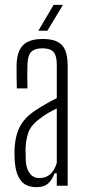

<svg xmlns="http://www.w3.org/2000/svg" viewBox="-20 -767 354 793"><path d="M131 6Q87 6 66 -21.5Q45 -49 41 -99.5Q40.5 -113 40 -126Q39.5 -139 40 -152Q42 -185.5 50 -213.8Q58 -242 76.2 -266.2Q94.5 -290.5 127.5 -312Q147.5 -325 169.8 -337.8Q192 -350.5 214.5 -361.5V-501.5Q214.5 -537 201.2 -552.2Q188 -567.5 154.5 -567.5Q125.5 -567.5 110.2 -554Q95 -540.5 93.5 -502Q93 -489.5 92.8 -472.2Q92.5 -455 92.8 -436.5Q93 -418 93.5 -402H49.5Q49 -425 48.5 -451.5Q48 -478 48.5 -499Q49.5 -537 61 -560.5Q72.5 -584 96 -595Q119.5 -606 156.5 -606Q195 -606 217.5 -594.5Q240 -583 249.8 -558.5Q259.5 -534 259.5 -494.5V0H214.5V-51H205Q196 -25 179 -9.5Q162 6 131 6ZM142.5 -31.5Q169.5 -31.5 187.2 -47.2Q205 -63 214.5 -94V-319Q197.5 -311 179 -300.5Q160.5 -290 135.5 -270Q106 -246.5 96.5 -217.8Q87 -189 85.5 -152Q85.5 -143.5 85.8 -129.8Q86 -116 86.5 -102Q89 -68 103.8 -49.8Q118.5 -31.5 142.5 -31.5ZM138.5 -640 201.5 -747H240L175.5 -640Z"/></svg>

Font: Big Shoulders Display Thin Light
Style: Regular
Weight: 300
Version: Version 2.002